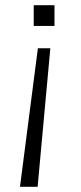

<svg xmlns="http://www.w3.org/2000/svg" viewBox="-20 -546 314 740"><path d="M174 -360H126L57 174H125ZM190 -526H110V-446H190Z"/></svg>

Font: Uncut Sans Book
Style: Regular
Weight: 350
Designer: Kasper Nordkvist
Foundry: UNCUT.wtf
Version: Version 1.304;Glyphs 3.2 (3246)